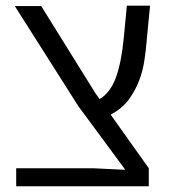

<svg xmlns="http://www.w3.org/2000/svg" viewBox="-20 -651 589 671"><path d="M500 0H36.6V-63H305.2L416.5 -57.6V-59.6L253.9 -279.8L31.7 -629.9H124L312.5 -326.7L328.1 -304.7Q365.7 -327.1 385 -379.9Q404.3 -432.6 412.6 -518.6L423.3 -631.3H504.4L494.6 -530.3Q494.1 -525.4 492.4 -505.6Q490.7 -485.8 489.3 -474.6Q487.8 -463.9 484.9 -442.4Q474.1 -365.2 432.6 -306.6Q407.7 -271.5 366.7 -250.5L500 -63Z"/></svg>

Font: OpenSansHebrew-Regular
Style: Regular
Weight: 400
Foundry: Ascender Corporation, Yanek Iontef
Version: Version 2.001;PS 002.001;hotconv 1.0.70;makeotf.lib2.5.58329